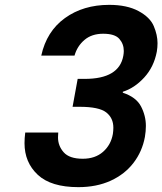

<svg xmlns="http://www.w3.org/2000/svg" viewBox="-20 -766 669 791"><path d="M150 -537Q172 -637 247.5 -691.5Q323 -746 430 -746Q503 -746 550.5 -720.5Q598 -695 613.5 -658.5Q629 -622 629 -588Q629 -571 626 -553Q614 -490 574 -446.5Q534 -403 486 -388V-384Q541 -366 561 -327.5Q581 -289 581 -247Q581 -226 577 -202Q566 -142 530 -95Q494 -48 436 -21.5Q378 5 303 5Q190 5 135.5 -46Q81 -97 81 -176Q81 -197 84 -220H220Q219 -210 219 -200Q219 -165 242.5 -138.5Q266 -112 321 -112Q372 -112 404.5 -140.5Q437 -169 445 -214Q447 -228 447 -240Q447 -280 417.5 -303Q388 -326 308 -326H279L300 -441H329Q471 -441 488 -536Q490 -547 490 -556Q490 -585 471.5 -606Q453 -627 405 -627Q358 -627 328 -601.5Q298 -576 287 -537Z"/></svg>

Font: Fz Poppins SemBd
Style: Italic
Weight: 600
Italic angle: -10°
Designer: Ninad Kale (Devanagari), Jonny Pinhorn (Latin)
Foundry: Indian Type Foundry
Version: Vit hóa bi Vntype.Com & FontZin.Com